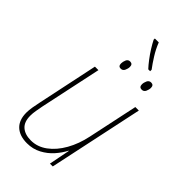

<svg xmlns="http://www.w3.org/2000/svg" viewBox="-263 -926 1008 1008"><g transform="rotate(45 241.0 -422.0)"><path d="M336 -715Q321 -731 303.5 -754Q286 -777 271 -801Q256 -825 246 -845V-854H275Q289 -818 310 -784.5Q331 -751 350 -726V-715ZM231 -615Q213 -615 213 -636Q213 -649 219 -663Q225 -677 240 -677Q259 -677 259 -656Q259 -643 252.5 -629Q246 -615 231 -615ZM387 -615Q368 -615 368 -636Q368 -649 374.5 -663Q381 -677 396 -677Q415 -677 415 -656Q415 -643 408.5 -629Q402 -615 387 -615ZM160 10Q105 10 74.5 -18.5Q44 -47 44 -102Q44 -120 48 -144Q52 -168 57 -190L128 -527H154L81 -184Q77 -163 73.5 -143Q70 -123 70 -105Q70 -59 95 -37Q120 -15 164 -15Q212 -15 253.5 -45.5Q295 -76 325 -129Q355 -182 369 -249L428 -527H454L342 0H321L344 -117H342Q327 -87 301 -57.5Q275 -28 239 -9Q203 10 160 10Z"/></g></svg>

Font: Noto Sans SemiCondensed Thin
Style: Italic
Weight: 100
Width: 4
Italic angle: -12°
Designer: Monotype Design Team
Foundry: Monotype Imaging Inc.
Version: Version 2.013; ttfautohint (v1.8.4.7-5d5b)